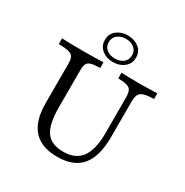

<svg xmlns="http://www.w3.org/2000/svg" viewBox="-177 -910 1024 1064"><g transform="rotate(30 334.5 -378.5)"><path d="M333.9 11.3Q266.1 11.3 221 -13.7Q175.8 -38.7 153.2 -89.1Q130.6 -139.5 130.6 -215.3V-465.3Q130.6 -494.4 123.4 -508.5Q116.1 -522.6 94.8 -528.2Q73.4 -533.9 29.8 -534.7V-571Q67.7 -568.5 167.7 -568.5Q258.1 -568.5 295.2 -571V-534.7Q256.5 -533.9 237.5 -528.2Q218.5 -522.6 212.1 -508.5Q205.6 -494.4 205.6 -465.3V-232.3Q205.6 -123.4 238.7 -76.6Q271.8 -29.8 348.4 -29.8Q426.6 -29.8 463.7 -80.2Q500.8 -130.6 500.8 -236.3V-461.3Q500.8 -491.1 494 -506.5Q487.1 -521.8 467.7 -527.8Q448.4 -533.9 410.5 -534.7V-571Q425 -570.2 450.8 -569.4Q476.6 -568.5 512.9 -568.5Q560.5 -568.5 592.3 -569.4Q624.2 -570.2 639.5 -571V-534.7Q597.6 -533.9 575.8 -527Q554 -520.2 546.4 -504.4Q538.7 -488.7 538.7 -457.3V-233.1Q538.7 -108.9 488.3 -48.8Q437.9 11.3 333.9 11.3ZM338.7 -597.6Q296.8 -597.6 268.1 -621Q239.5 -644.4 239.5 -683.1Q239.5 -721.8 268.5 -744.8Q297.6 -767.7 338.7 -767.7Q380.6 -767.7 409.7 -744.8Q438.7 -721.8 438.7 -683.1Q438.7 -644.4 409.7 -621Q380.6 -597.6 338.7 -597.6ZM338.7 -620.2Q371 -620.2 391.9 -636.7Q412.9 -653.2 412.9 -683.1Q412.9 -712.1 391.9 -729Q371 -746 338.7 -746Q307.3 -746 285.9 -729Q264.5 -712.1 264.5 -683.1Q264.5 -653.2 285.5 -636.7Q306.5 -620.2 338.7 -620.2Z"/></g></svg>

Font: Playfair 9pt Light
Style: Regular
Weight: 300
Designer: Claus Eggers Sørensen
Foundry: Claus Eggers Sørensen
Version: Version 2.001;gftools[0.9.30]